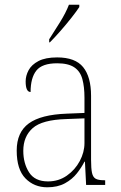

<svg xmlns="http://www.w3.org/2000/svg" viewBox="-20 -786 514 816"><path d="M181 10Q125 10 88 -28Q51 -66 51 -146Q51 -224 102.5 -261.5Q154 -299 264 -303L339 -306V-371Q339 -417 330 -450Q321 -483 295.5 -500Q270 -517 223 -517Q159 -517 134.5 -486Q110 -455 110 -395Q89 -395 89 -440Q89 -464 101.5 -487.5Q114 -511 143.5 -526.5Q173 -542 223 -542Q300 -542 333.5 -500.5Q367 -459 367 -379V-107Q367 -70 371 -51.5Q375 -33 386.5 -26.5Q398 -20 422 -20H427V0H346L341 -99H339Q327 -75 307 -49.5Q287 -24 256 -7Q225 10 181 10ZM184 -15Q229 -15 264 -39.5Q299 -64 319 -101.5Q339 -139 339 -178V-283L262 -280Q159 -277 119 -241.5Q79 -206 79 -145Q79 -92 103.5 -53.5Q128 -15 184 -15ZM189 -619Q211 -653 235.5 -692.5Q260 -732 273 -766H317V-756Q306 -739 284 -711Q262 -683 237 -654.5Q212 -626 192 -606H189Z"/></svg>

Font: Noto Serif Tamil SemiCondensed Thin
Style: Italic
Weight: 100
Width: 4
Italic angle: -12°
Designer: Indian Type Foundry, Tom Grace, and the Monotype Design Team
Foundry: Monotype Imaging Inc.
Version: Version 2.003; ttfautohint (v1.8.4.7-5d5b)